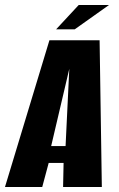

<svg xmlns="http://www.w3.org/2000/svg" viewBox="-54 -753 478 773"><path d="M-34 0 145 -591H347L356 0H200L202 -97H142L116 0ZM152 -165H210L225 -476ZM172 -635 263 -733H385L247 -635Z"/></svg>

Font: Alumni Sans ExtraBold
Style: Italic
Weight: 800
Italic angle: -8°
Designer: Robert E. Leuschke
Foundry: Robert E. Leuschke
Version: Version 1.016